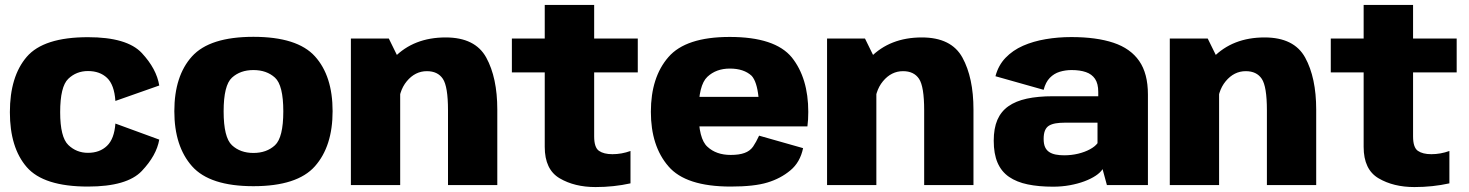

<svg xmlns="http://www.w3.org/2000/svg" viewBox="-20 -749 5946 777"><path d="M336 6Q494 6 553.8 -57Q613.5 -120 624.5 -184L447 -249Q442.5 -187 413 -158.8Q383.5 -130.5 336 -130.5Q289.5 -130.5 256.5 -162.2Q223.5 -194 223.5 -295Q223.5 -398.5 256.2 -430Q289 -461.5 336 -461.5Q384 -461.5 413.2 -433.8Q442.5 -406 447 -340.5L624.5 -403Q613.5 -470.5 553.8 -534.5Q494 -598.5 336 -598.5Q156.5 -598.5 88.2 -519Q20 -439.5 20 -295Q20 -151.5 88.2 -72.8Q156.5 6 336 6Z M1005.5 4.5Q1183 4.5 1254.5 -76.2Q1326 -157 1326 -299Q1326 -442 1254.5 -521Q1183 -600 1005.5 -600Q829 -600 757.2 -521Q685.5 -442 685.5 -299Q685.5 -157 757.2 -76.2Q829 4.5 1005.5 4.5ZM1005.5 -130Q952.5 -130 918.8 -161.2Q885 -192.5 885 -298.5Q885 -404 918.8 -434.8Q952.5 -465.5 1005.5 -465.5Q1059 -465.5 1092.8 -434.8Q1126.5 -404 1126.5 -298.5Q1126.5 -192.5 1092.8 -161.2Q1059 -130 1005.5 -130Z M1400 0H1599.5V-499.5L1553.5 -593H1400ZM1793 0H1992.5V-305.5Q1992.5 -434.5 1947.8 -516Q1903 -597.5 1783.5 -597.5Q1654.5 -597.5 1575 -516Q1495.5 -434.5 1495.5 -353L1592.5 -312.5Q1592.5 -379.5 1626.2 -420.2Q1660 -461 1707.5 -461Q1751.5 -461 1772.2 -430Q1793 -399 1793 -302.5Z M2390 8Q2464 8 2531.5 -7V-138Q2495.5 -125 2458.5 -125Q2423.5 -125 2404 -138.5Q2384.5 -152 2384.5 -197V-456H2561V-593H2384.5V-729H2184.5V-593H2051.5V-456H2184.5V-154.5Q2184.5 -63 2244.8 -27.5Q2305 8 2390 8Z M2937 6V-122Q2878.5 -122 2843 -155Q2807 -187 2807 -296Q2807 -404.5 2842.5 -438Q2878 -471.5 2933.5 -471.5Q2990.5 -471.5 3022 -442Q3043 -418.5 3049.5 -357H2790V-237.5H3247.5Q3251 -263.5 3251 -296Q3251 -433 3184.5 -516.5Q3116.5 -599.5 2933 -599.5Q2755.5 -599.5 2685 -518Q2614 -436.5 2614 -296.5Q2614 -158 2685 -76Q2755 6 2937 6ZM2937 -122V6Q3032.5 6 3086 -10.5Q3139 -26.5 3178.5 -59.5Q3218 -92 3230 -149.5L3052 -200Q3040 -174 3027.5 -155.5Q3014.5 -137.5 2993 -130Q2971.5 -122 2937 -122Z M3327 0H3526.5V-499.5L3480.5 -593H3327ZM3720 0H3919.5V-305.5Q3919.5 -434.5 3874.8 -516Q3830 -597.5 3710.5 -597.5Q3581.5 -597.5 3502 -516Q3422.5 -434.5 3422.5 -353L3519.5 -312.5Q3519.5 -379.5 3553.2 -420.2Q3587 -461 3634.5 -461Q3678.5 -461 3699.2 -430Q3720 -399 3720 -302.5Z M4241.5 6.5Q4277.5 6.5 4310 0.5Q4342.5 -5.5 4369 -15.5Q4395.5 -25.5 4414.2 -38Q4433 -50.5 4442 -64.5L4459.5 0H4625.5V-366.5Q4625.5 -451.5 4590.2 -502.2Q4555 -553 4486 -576Q4417 -599 4315.5 -599Q4262 -599 4211.8 -590.5Q4161.5 -582 4120 -563.8Q4078.5 -545.5 4049.2 -515Q4020 -484.5 4008.5 -440.5L4203.5 -385.5Q4211.5 -416.5 4228.5 -434Q4245.5 -451.5 4268.5 -458.5Q4291.5 -465.5 4316.5 -465.5Q4350.5 -465.5 4374.5 -457.2Q4398.5 -449 4411.5 -429.8Q4424.5 -410.5 4424.5 -377V-359.5H4240.5Q4180.5 -359.5 4135.5 -349.8Q4090.5 -340 4060.8 -319Q4031 -298 4016.2 -263.8Q4001.5 -229.5 4001.5 -179.5Q4001.5 -126.5 4017 -90.5Q4032.5 -54.5 4063.5 -33.2Q4094.5 -12 4139 -2.8Q4183.5 6.5 4241.5 6.5ZM4286.5 -120.5Q4268 -120.5 4252.5 -123.5Q4237 -126.5 4226 -133.8Q4215 -141 4209.2 -153.8Q4203.5 -166.5 4203.5 -187Q4203.5 -208 4209 -221Q4214.5 -234 4225.2 -240.5Q4236 -247 4252 -249.8Q4268 -252.5 4288 -252.5H4421.5V-169.5Q4411.5 -156 4390.8 -144.8Q4370 -133.5 4343 -127Q4316 -120.5 4286.5 -120.5Z M4714 0H4913.5V-499.5L4867.5 -593H4714ZM5107 0H5306.5V-305.5Q5306.5 -434.5 5261.8 -516Q5217 -597.5 5097.5 -597.5Q4968.5 -597.5 4889 -516Q4809.5 -434.5 4809.5 -353L4906.5 -312.5Q4906.5 -379.5 4940.2 -420.2Q4974 -461 5021.5 -461Q5065.5 -461 5086.2 -430Q5107 -399 5107 -302.5Z M5704 8Q5778 8 5845.5 -7V-138Q5809.5 -125 5772.5 -125Q5737.5 -125 5718 -138.5Q5698.5 -152 5698.5 -197V-456H5875V-593H5698.5V-729H5498.5V-593H5365.5V-456H5498.5V-154.5Q5498.5 -63 5558.8 -27.5Q5619 8 5704 8Z"/></svg>

Font: Anybody Thin ExtraBold
Style: Regular
Weight: 800
Version: Version 1.113;gftools[0.9.25]